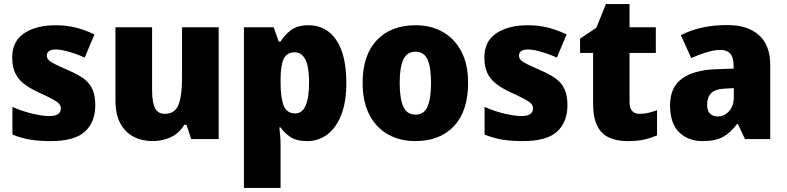

<svg xmlns="http://www.w3.org/2000/svg" viewBox="-20 -683 3863 943"><path d="M448 -166Q448 -84 397.5 -37Q347 10 229 10Q173 10 129.5 3Q86 -4 41 -22V-158Q90 -136 140.5 -124.5Q191 -113 221 -113Q252 -113 265.5 -123Q279 -133 279 -151Q279 -164 269.5 -174Q260 -184 236 -197Q212 -210 168 -230Q125 -250 96.5 -272.5Q68 -295 54 -325.5Q40 -356 40 -402Q40 -480 98.5 -519.5Q157 -559 254 -559Q305 -559 350 -548Q395 -537 444 -514L396 -400Q357 -418 317.5 -429Q278 -440 255 -440Q210 -440 210 -410Q210 -398 218 -389Q226 -380 249 -368.5Q272 -357 315 -338Q360 -319 389.5 -298Q419 -277 433.5 -245.5Q448 -214 448 -166Z M1054 -549V0H919L896 -70H885Q860 -28 818.5 -9Q777 10 729 10Q678 10 637 -11Q596 -32 571.5 -76Q547 -120 547 -191V-549H727V-238Q727 -182 741 -153Q755 -124 789 -124Q840 -124 857 -169Q874 -214 874 -299V-549Z M1496 -559Q1582 -559 1631.5 -486.5Q1681 -414 1681 -276Q1681 -182 1656 -118.5Q1631 -55 1587.5 -22.5Q1544 10 1490 10Q1435 10 1405 -11Q1375 -32 1358 -57H1352Q1354 -38 1356 -17Q1358 4 1358 28V240H1178V-549H1324L1349 -479H1358Q1377 -511 1409 -535Q1441 -559 1496 -559ZM1428 -426Q1388 -426 1373 -393Q1358 -360 1358 -292V-277Q1358 -204 1373 -165Q1388 -126 1430 -126Q1498 -126 1498 -278Q1498 -354 1480 -390Q1462 -426 1428 -426Z M2279 -276Q2279 -138 2210 -64Q2141 10 2019 10Q1944 10 1885.5 -23Q1827 -56 1794 -120Q1761 -184 1761 -276Q1761 -412 1830.5 -485.5Q1900 -559 2022 -559Q2097 -559 2155 -526Q2213 -493 2246 -430Q2279 -367 2279 -276ZM1943 -276Q1943 -200 1960.5 -160Q1978 -120 2021 -120Q2063 -120 2080 -160Q2097 -200 2097 -276Q2097 -352 2080 -390.5Q2063 -429 2020 -429Q1979 -429 1961 -390.5Q1943 -352 1943 -276Z M2767 -166Q2767 -84 2716.5 -37Q2666 10 2548 10Q2492 10 2448.5 3Q2405 -4 2360 -22V-158Q2409 -136 2459.5 -124.5Q2510 -113 2540 -113Q2571 -113 2584.5 -123Q2598 -133 2598 -151Q2598 -164 2588.5 -174Q2579 -184 2555 -197Q2531 -210 2487 -230Q2444 -250 2415.5 -272.5Q2387 -295 2373 -325.5Q2359 -356 2359 -402Q2359 -480 2417.5 -519.5Q2476 -559 2573 -559Q2624 -559 2669 -548Q2714 -537 2763 -514L2715 -400Q2676 -418 2636.5 -429Q2597 -440 2574 -440Q2529 -440 2529 -410Q2529 -398 2537 -389Q2545 -380 2568 -368.5Q2591 -357 2634 -338Q2679 -319 2708.5 -298Q2738 -277 2752.5 -245.5Q2767 -214 2767 -166Z M3121 -124Q3146 -124 3165.5 -129Q3185 -134 3207 -142V-18Q3179 -6 3146 2Q3113 10 3062 10Q3011 10 2973 -6.5Q2935 -23 2914 -63.5Q2893 -104 2893 -176V-423H2829V-493L2909 -547L2956 -663H3072V-549H3201V-423H3072V-182Q3072 -124 3121 -124Z M3553 -560Q3652 -560 3707.5 -510.5Q3763 -461 3763 -364V0H3639L3604 -74H3600Q3567 -30 3530 -10Q3493 10 3429 10Q3361 10 3316 -33Q3271 -76 3271 -166Q3271 -254 3329 -296.5Q3387 -339 3496 -343L3583 -346V-362Q3583 -402 3566 -420Q3549 -438 3520 -438Q3489 -438 3451 -426.5Q3413 -415 3375 -398L3324 -510Q3369 -534 3426 -547Q3483 -560 3553 -560ZM3584 -250 3543 -248Q3493 -246 3473 -225.5Q3453 -205 3453 -170Q3453 -138 3467.5 -124.5Q3482 -111 3505 -111Q3537 -111 3560.5 -136.5Q3584 -162 3584 -206Z"/></svg>

Font: Noto Sans Disp ExtBd
Style: Regular
Weight: 800
Designer: Monotype Design Team
Foundry: Monotype Imaging Inc.
Version: Version 2.000;GOOG;noto-source:20170915:90ef993387c0; ttfaut